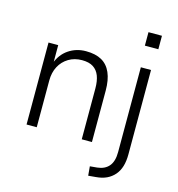

<svg xmlns="http://www.w3.org/2000/svg" viewBox="-128 -821 1044 1129"><g transform="rotate(15 393.5 -256.5)"><path d="M84 0V-499H143V-385H138Q159 -444 205.5 -475.5Q252 -507 311 -507Q369 -507 406.5 -486Q444 -465 463 -421.5Q482 -378 482 -313V0H420V-309Q420 -355 408 -386Q396 -417 370.5 -433.5Q345 -450 302 -450Q256 -450 220.5 -428.5Q185 -407 165.5 -370Q146 -333 146 -285V0ZM636 -628V-710H718V-628ZM512 197 507 141 551 137Q597 132 621.5 103Q646 74 646 17V-499H708V14Q708 56 698.5 87.5Q689 119 669.5 141.5Q650 164 622.5 177Q595 190 557 193Z"/></g></svg>

Font: Nunitoga
Style: Light
Weight: 300
Designer: Vernon Adams
Foundry: Vernon Adams
Version: Version 1.0